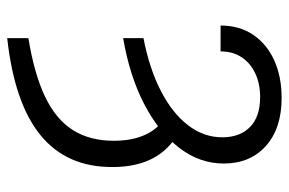

<svg xmlns="http://www.w3.org/2000/svg" viewBox="-155 -438 806 536"><g transform="rotate(90 248.0 -170.0)"><path d="M86.4 -110.8V-167.5Q171.9 -184.1 233.9 -216.1Q295.9 -248 329.8 -292.2Q363.8 -336.4 363.3 -389.2Q362.8 -437.5 334.2 -465.3Q305.7 -493.2 251 -493.2Q213.9 -493.2 185.1 -479.7Q156.2 -466.3 139.9 -441.7Q123.5 -417 123.5 -382.8H51.3Q51.3 -435.1 76.7 -473.1Q102.1 -511.2 147.7 -532.2Q193.4 -553.2 253.4 -553.2Q338.4 -553.2 387.5 -509.3Q436.5 -465.3 436.5 -391.6Q436.5 -324.2 392.3 -266.8Q348.1 -209.5 269.3 -168.9Q190.4 -128.4 86.4 -110.8ZM306.6 -228 347.7 -266.6Q396.5 -241.2 421.4 -194.8Q446.3 -148.4 446.3 -81.1Q446.8 46.9 357.4 119.9Q268.1 192.9 86.4 212.9V153.8Q187.5 137.2 250.5 106.9Q313.5 76.7 343.3 29.3Q373 -18.1 373 -84.5Q373 -136.7 355.7 -173.6Q338.4 -210.4 306.6 -228Z"/></g></svg>

Font: Inter 28pt Light
Style: Regular
Weight: 300
Designer: Rasmus Andersson
Foundry: rsms
Version: Version 4.001;git-66647c0bb